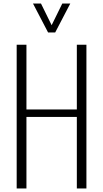

<svg xmlns="http://www.w3.org/2000/svg" viewBox="-20 -1062 582 1082"><path d="M74 0V-810H129V-445H413V-810H467V0H413V-403H129V0ZM251 -879 166 -1042H211L271 -920L331 -1042H376L291 -879Z"/></svg>

Font: Oswald ExtraLight
Style: Regular
Weight: 250
Designer: Vernon Adams
Foundry: Vernon Adams
Version: Version 4.100; ttfautohint (v1.8.1.43-b0c9)